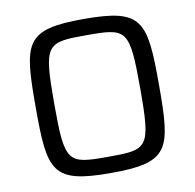

<svg xmlns="http://www.w3.org/2000/svg" viewBox="-79 -776 876 864"><g transform="rotate(-10 359.0 -344.0)"><path d="M359 8C627 8 641 -49 641 -344C641 -639 627 -696 359 -696C90 -696 77 -639 77 -344C77 -49 90 8 359 8ZM359 -66C175 -66 162 -71 162 -344C162 -617 175 -622 359 -622C542 -622 555 -617 555 -344C555 -71 542 -66 359 -66Z"/></g></svg>

Font: Saira UNSAM SC
Style: Regular
Weight: 400
Designer: Hector Gatti with collaboration of the Omnibus-Type team
Foundry: Omnibus-Type
Version: Version 1.072;PS 001.072;hotconv 1.0.88;makeotf.lib2.5.64775